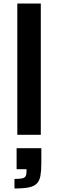

<svg xmlns="http://www.w3.org/2000/svg" viewBox="-20 -763 330 1087"><path d="M78 0V-743H211V0ZM62 304V250Q90 250 104.5 247Q119 244 124.5 235.5Q130 227 130 211V195H74V76H214V159Q214 203 209 231.5Q204 260 188.5 276Q173 292 143 298Q113 304 62 304Z"/></svg>

Font: Saira SemiExpanded SemiBold
Style: Regular
Weight: 600
Width: 6
Designer: Hector Gatti with collaboration of the Omnibus-Type team
Foundry: Omnibus-Type
Version: Version 1.101